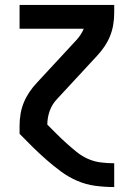

<svg xmlns="http://www.w3.org/2000/svg" viewBox="-20 -540 540 775"><path d="M440 215Q402 215 364.5 210Q327 205 292 190Q257 175 226.5 152.5Q196 130 167.5 105Q139 80 112 53.5Q85 27 59 0V-33Q59 -56 63 -80Q67 -104 76 -126Q85 -148 98.5 -168Q112 -188 128 -205L290 -380Q299 -390 306 -401Q313 -412 318 -424H59V-520H441V-488Q441 -464 437 -440Q433 -416 424 -394Q415 -372 401.5 -352Q388 -332 372 -315L210 -140Q190 -119 180.5 -92Q171 -65 171 -37Q190 -18 209 1Q228 20 248 38Q268 56 289 73Q310 90 334.5 101Q359 112 386 115.5Q413 119 440 119H441V215Z"/></svg>

Font: Iosevka Curly
Style: Bold
Weight: 700
Monospace: yes
Designer: Belleve Invis
Foundry: Belleve Invis
Version: Version 22.1.2; ttfautohint (v1.8.4)